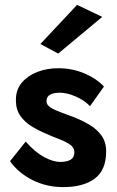

<svg xmlns="http://www.w3.org/2000/svg" viewBox="-20 -749 479 785"><path d="M398 -680 218 -530 145 -569 295 -729ZM85 -170Q123 -127 160 -107Q197 -87 227 -87Q253 -87 268.5 -96Q284 -105 284 -126Q284 -146 265.5 -158.5Q247 -171 220 -181Q193 -191 167 -203Q136 -216 108.5 -233Q81 -250 63 -275.5Q45 -301 45 -340Q45 -383 69.5 -411.5Q94 -440 133 -455Q172 -470 218 -470Q276 -470 326 -448.5Q376 -427 405 -395L348 -315Q324 -340 288.5 -355Q253 -370 225 -370Q200 -370 185 -362Q170 -354 170 -335Q170 -320 187.5 -309Q205 -298 232 -288.5Q259 -279 287 -268Q319 -255 348 -237.5Q377 -220 395.5 -194Q414 -168 414 -130Q414 -53 367 -18.5Q320 16 239 16Q169 16 111.5 -13.5Q54 -43 21 -90Z"/></svg>

Font: Von Semi
Style: Regular
Weight: 600
Version: Version 4.000; ttfautohint (v1.8.4.7-5d5b)